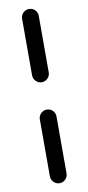

<svg xmlns="http://www.w3.org/2000/svg" viewBox="-98 -754 439 953"><g transform="rotate(-10 122.0 -277.0)"><path d="M164 120Q164 137 151.8 149.5Q139.5 162 122 162Q105 162 92.5 149.5Q80 137 80 120V-167Q80 -184.5 92.5 -196.8Q105 -209 122 -209Q139.5 -209 151.8 -196.8Q164 -184.5 164 -167ZM164 -389Q164 -372 151.8 -359.5Q139.5 -347 122 -347Q105 -347 92.5 -359.5Q80 -372 80 -389V-674Q80 -691.5 92.5 -703.8Q105 -716 122 -716Q139.5 -716 151.8 -703.8Q164 -691.5 164 -674Z"/></g></svg>

Font: Jura Light
Style: Bold
Weight: 700
Version: Version 5.104